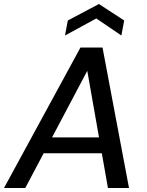

<svg xmlns="http://www.w3.org/2000/svg" viewBox="-37 -937 735 957"><path d="M-17 0 364 -700H474L606 0H501L398 -584L89 0ZM117 -173 157 -252H512L525 -173ZM287 -760 301 -835 456 -917 582 -835 568 -760 443 -845Z"/></svg>

Font: DM Sans Medium
Style: Italic
Weight: 500
Italic angle: -10°
Designer: Colophon Foundry, Jonny Pinhorn
Foundry: Colophon Foundry
Version: Version 4.004;gftools[0.9.30]